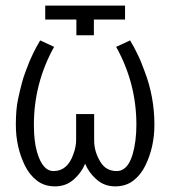

<svg xmlns="http://www.w3.org/2000/svg" viewBox="-20 -662 608 686"><path d="M141.6 -592.3V-642.1H426.8V-592.3H315.4V-536.1H252.9V-592.3ZM316.4 -254.4V-160.2Q316.4 -119.1 339.8 -82Q359.4 -50.8 397 -50.8Q449.7 -50.8 463.9 -160.2Q467.3 -187 467.3 -216.3Q467.3 -364.7 395 -494.6L444.8 -517.6Q453.1 -503.4 458 -494.6L469.7 -471.7Q476.6 -458 483.4 -441.9L497.1 -406.2Q531.7 -315.4 531.7 -216.3Q531.7 -136.2 499 -69.8Q482.9 -37.1 456.3 -16.6Q429.7 3.9 391.4 3.9Q353 3.9 325.2 -20.5Q297.4 -44.9 284.2 -77.1Q271 -44.9 243.2 -20.5Q215.3 3.9 177 3.9Q138.7 3.9 112.1 -16.6Q85.4 -37.1 69.3 -69.8Q36.6 -136.2 36.6 -216.3Q36.6 -271 44.4 -307.1Q52.2 -343.3 58.1 -365.2Q64 -387.2 71.3 -406.2L85 -441.9Q91.8 -458 98.6 -471.7L110.4 -494.6Q115.2 -503.4 123.5 -517.6L173.3 -494.6Q101.1 -364.7 101.1 -216.3Q101.1 -156.7 112.3 -119.1Q131.8 -50.8 171.4 -50.8Q221.2 -50.8 242.2 -111.3Q252 -138.7 252 -160.2V-254.4Z"/></svg>

Font: News Cycle
Style: Regular
Weight: 500
Version: Version 0.5.2